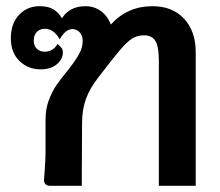

<svg xmlns="http://www.w3.org/2000/svg" viewBox="-20 -600 712 620"><path d="M612 -432V0H493V-403Q493 -449 482 -467.5Q471 -486 445 -486Q424 -486 407.5 -476Q391 -466 368 -439Q345 -412 299 -352Q270 -315 257.5 -280.5Q245 -246 245 -202L244 0H142Q122 0 122 -20Q122 -24 124 -44Q127 -86 127 -106V-213Q127 -248 137.5 -276Q148 -304 161.5 -324Q175 -344 203 -378Q226 -408 236.5 -427.5Q247 -447 247 -468Q247 -485 237.5 -495.5Q228 -506 214 -506Q191 -506 173 -473Q163 -490 151.5 -498.5Q140 -507 124 -507Q109 -507 99 -497Q89 -487 89 -469Q89 -452 99 -442.5Q109 -433 124 -433Q151 -433 166 -458Q174 -451 178.5 -445.5Q183 -440 183 -431Q183 -409 163.5 -392.5Q144 -376 111 -376Q71 -376 43 -403Q15 -430 15 -476Q15 -524 41.5 -552Q68 -580 107 -580Q135 -580 151.5 -570.5Q168 -561 180 -541Q205 -580 256 -580Q284 -580 305.5 -564.5Q327 -549 338 -521Q392 -580 472 -580Q537 -580 574.5 -539.5Q612 -499 612 -432Z"/></svg>

Font: Krub SemiBold
Style: Regular
Weight: 600
Version: Version 1.000; ttfautohint (v1.6)